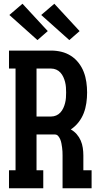

<svg xmlns="http://www.w3.org/2000/svg" viewBox="-20 -1005 540 1025"><path d="M28 0V-96H63V-639H28V-735H253Q281 -735 308 -728.5Q335 -722 358.5 -707Q382 -692 399.5 -669.5Q417 -647 427 -621Q437 -595 441 -567Q445 -539 445 -511Q445 -483 441 -455Q437 -427 427 -401Q417 -375 399.5 -352.5Q382 -330 358 -314Q376 -304 389.5 -288.5Q403 -273 411 -254.5Q419 -236 422 -215.5Q425 -195 425 -175V-96H469V0H314V-175Q314 -186 313.5 -196.5Q313 -207 311.5 -217.5Q310 -228 308 -239Q306 -250 302 -260Q298 -270 291 -278.5Q284 -287 273 -287H175V-96H211V0ZM175 -383H253Q267 -383 280 -388.5Q293 -394 302.5 -404.5Q312 -415 318 -428Q324 -441 327.5 -455Q331 -469 332 -483Q333 -497 333 -511Q333 -525 332 -539Q331 -553 327.5 -567Q324 -581 318 -594Q312 -607 302.5 -617.5Q293 -628 280 -633.5Q267 -639 253 -639H175ZM350 -791 200 -925 270 -985 405 -839ZM180 -791 30 -925 100 -985 235 -839Z"/></svg>

Font: Iosevka Gothic
Style: Bold
Weight: 700
Monospace: yes
Designer: Belleve Invis
Foundry: Belleve Invis
Version: Version 15.5.1; ttfautohint (v1.8.4)